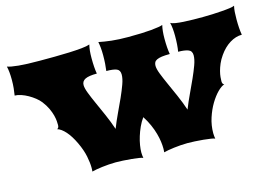

<svg xmlns="http://www.w3.org/2000/svg" viewBox="-75 -667 1150 812"><g transform="rotate(-15 500.0 -261.0)"><path d="M239.3 0Q239.7 -3.4 240 -8.1Q240.2 -12.7 240.2 -16.6Q240.2 -37.6 234.4 -66.9Q228.5 -96.2 212.4 -130.4Q195.8 -165.5 177.5 -186Q159.2 -206.5 141.6 -211.9Q149.9 -214.8 149.9 -227.5Q149.9 -233.9 149.2 -244.9Q148.4 -255.9 144.8 -270.3Q141.1 -284.7 133.3 -301.8Q125.5 -318.8 111.3 -337.4Q103 -348.1 90.1 -358.4Q77.1 -368.7 62.5 -377Q47.9 -385.3 32.7 -390.4Q17.6 -395.5 4.9 -395.5Q7.3 -409.7 9 -426.5Q10.7 -443.4 10.7 -463.9Q10.7 -499 4.9 -522.5Q19 -517.1 53.5 -513.7Q87.9 -510.3 147 -510.3Q177.2 -510.3 210.9 -510.5Q244.6 -510.7 275.1 -512Q305.7 -513.2 329.8 -515.6Q354 -518.1 365.7 -522.5Q362.8 -510.3 361.3 -496.1Q359.9 -481.9 359.9 -463.9Q359.9 -422.9 364.7 -395.5Q329.6 -395.5 313.7 -387.7Q297.9 -379.9 297.9 -362.8Q297.9 -349.6 306.4 -327.4Q314.9 -305.2 327.6 -277.1Q340.3 -249 354.7 -216.3Q369.1 -183.6 380.9 -148.9Q393.1 -180.2 407.7 -210.9Q422.4 -241.7 435.1 -270Q447.8 -298.3 456.5 -322.5Q465.3 -346.7 465.3 -364.3Q465.3 -383.8 451.2 -389.6Q437 -395.5 406.2 -395.5Q408.2 -409.7 409.4 -426.5Q410.6 -443.4 410.6 -463.9Q410.6 -481.9 409.2 -496.3Q407.7 -510.7 405.3 -522.5Q428.7 -517.6 460.2 -513.9Q491.7 -510.3 533.2 -510.3Q595.2 -510.3 634 -513.9Q672.9 -517.6 685.1 -522.5Q682.1 -510.3 680.7 -496.1Q679.2 -481.9 679.2 -463.9Q679.2 -422.9 684.1 -395.5Q662.6 -395.5 648.9 -393.6Q635.3 -391.6 627.2 -387.7Q619.1 -383.8 616 -377.7Q612.8 -371.6 612.8 -362.8Q612.8 -349.6 621.3 -327.4Q629.9 -305.2 642.6 -277.1Q655.3 -249 669.7 -216.3Q684.1 -183.6 695.8 -148.9Q708 -180.2 722.7 -210.9Q737.3 -241.7 750 -270Q762.7 -298.3 771.5 -322.5Q780.3 -346.7 780.3 -364.3Q780.3 -383.8 764.4 -389.6Q748.5 -395.5 720.7 -395.5Q725.6 -422.9 725.6 -463.9Q725.6 -499 719.7 -522.5Q726.1 -518.1 741.2 -515.6Q756.3 -513.2 776.1 -512Q795.9 -510.7 818.4 -510.5Q840.8 -510.3 861.3 -510.3Q879.4 -510.3 901.4 -511.2Q923.3 -512.2 943.4 -513.7Q963.4 -515.1 978.8 -517.3Q994.1 -519.5 999.5 -522.5Q996.6 -510.3 995.6 -496.1Q994.6 -481.9 994.6 -463.9Q994.6 -422.9 999.5 -395.5Q972.7 -395.5 946.5 -379.4Q920.4 -363.3 899.9 -334Q888.2 -317.4 881.3 -301.3Q874.5 -285.2 870.8 -271.2Q867.2 -257.3 866.2 -246.1Q865.2 -234.9 865.2 -227.5Q865.2 -214.8 873.5 -211.9Q860.4 -208 843.5 -191.2Q826.7 -174.3 811.3 -148.7Q795.9 -123 785.4 -90.8Q774.9 -58.6 774.9 -24.4Q774.9 -17.6 775.6 -11.5Q776.4 -5.4 777.3 0Q772.9 -2.4 759 -4.6Q745.1 -6.8 727.3 -8.5Q709.5 -10.3 690.9 -11.2Q672.4 -12.2 658.7 -12.2Q644 -12.2 628.7 -11Q613.3 -9.8 599.1 -8.1Q585 -6.3 573 -4.2Q561 -2 553.7 0Q554.2 -3.4 554.4 -8.1Q554.7 -12.7 554.7 -16.6Q554.7 -29.8 552.5 -46.6Q550.3 -63.5 544.9 -82.8Q539.6 -102.1 530.3 -123.3Q521 -144.5 506.8 -166.5Q495.1 -150.4 486.3 -131.1Q477.5 -111.8 471.7 -92.8Q465.8 -73.7 462.9 -55.9Q460 -38.1 460 -24.4Q460 -17.6 460.7 -11.5Q461.4 -5.4 462.4 0Q458 -2.4 444.1 -4.6Q430.2 -6.8 412.4 -8.5Q394.5 -10.3 376 -11.2Q357.4 -12.2 344.2 -12.2Q329.6 -12.2 314.2 -11Q298.8 -9.8 284.4 -8.1Q270 -6.3 258.3 -4.2Q246.6 -2 239.3 0Z"/></g></svg>

Font: Arbutus
Style: Regular
Weight: 400
Designer: Karolina Lach
Foundry: Sorkin Type Co.
Version: Version 1.003